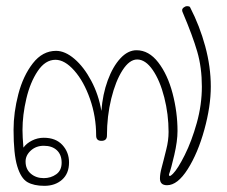

<svg xmlns="http://www.w3.org/2000/svg" viewBox="-20 -610 735 623"><path d="M24 -189Q24 -245 39.5 -304.5Q55 -364 86.5 -404.5Q118 -445 162 -445Q191 -445 221.5 -419Q252 -393 276 -348Q300 -303 309 -250Q313 -304 329.5 -349Q346 -394 370.5 -420.5Q395 -447 423 -447Q463 -447 493.5 -407.5Q524 -368 540 -307Q556 -246 556 -185Q556 -152 545.5 -107Q535 -62 529 -46Q528 -44 528.5 -41.5Q529 -39 531 -39Q534 -39 541 -46Q557 -62 579.5 -107Q602 -152 618.5 -211Q635 -270 635 -329Q635 -391 620 -442.5Q605 -494 574 -567Q571 -573 571 -577Q571 -582 576.5 -586Q582 -590 586 -590Q596 -590 597 -586Q628 -526 646 -459.5Q664 -393 664 -329Q664 -265 643 -189Q622 -113 589 -61Q556 -9 522 -9Q499 -9 499 -31Q499 -46 504.5 -66Q510 -86 511 -91Q512 -96 519.5 -125Q527 -154 527 -182Q527 -239 513 -294Q499 -349 475.5 -383Q452 -417 425 -417Q400 -417 377.5 -382Q355 -347 341 -290Q327 -233 327 -170Q327 -153 309 -153Q292 -153 292 -170Q292 -232 272 -289Q252 -346 221 -381Q190 -416 160 -416Q127 -416 102.5 -379.5Q78 -343 65.5 -290Q53 -237 53 -188Q53 -167 56 -131Q66 -145 84 -154Q102 -163 122 -163Q161 -163 182.5 -139.5Q204 -116 204 -83Q204 -47 181.5 -27Q159 -7 124 -7Q90 -7 69 -19Q48 -31 36 -70.5Q24 -110 24 -189ZM180 -82Q180 -108 164.5 -122.5Q149 -137 122 -137Q97 -137 80 -121.5Q63 -106 63 -86Q63 -61 80 -46.5Q97 -32 122 -32Q145 -32 162.5 -44.5Q180 -57 180 -82Z"/></svg>

Font: Mali ExtraLight
Style: Regular
Weight: 275
Version: Version 1.000; ttfautohint (v1.6)